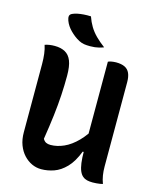

<svg xmlns="http://www.w3.org/2000/svg" viewBox="-136 -1026 921 1129"><g transform="rotate(15 325.0 -461.0)"><path d="M598 1Q591 3 581 4.5Q571 6 559.5 7Q548 8 537 8Q518 8 503 4.5Q488 1 476 -9Q464 -19 456 -37.5Q448 -56 444 -85.5Q440 -115 440 -158Q440 -280 440 -365Q440 -450 440 -510.5Q440 -571 440 -615.5Q440 -660 440 -701Q448 -705 455.5 -706.5Q463 -708 471.5 -709Q480 -710 488 -710Q521 -710 541.5 -700Q562 -690 571.5 -668.5Q581 -647 581 -614Q581 -550 581 -486Q581 -422 581 -357.5Q581 -293 581 -229Q581 -165 581 -101Q581 -73 585 -48Q589 -23 598 1ZM224 11Q194 11 167 -1.5Q140 -14 118 -37.5Q96 -61 83 -95Q70 -129 70 -173Q70 -241 70 -310.5Q70 -380 70 -450Q70 -520 70 -587Q70 -620 66.5 -648.5Q63 -677 55 -701Q71 -706 84.5 -708Q98 -710 115 -710Q152 -710 178 -696Q204 -682 217 -649.5Q230 -617 230 -559Q230 -501 226.5 -441Q223 -381 215 -314.5Q207 -248 194 -166Q202 -152 213 -146.5Q224 -141 240 -141Q280 -141 321.5 -159.5Q363 -178 402.5 -218.5Q442 -259 476 -321V-152H434Q409 -87 374.5 -51.5Q340 -16 301.5 -2.5Q263 11 224 11ZM275 -933Q286 -901 302 -874.5Q318 -848 341.5 -824.5Q365 -801 397 -777Q381 -771 368.5 -768Q356 -765 343.5 -763.5Q331 -762 315 -762Q293 -762 278 -764.5Q263 -767 247 -775Q230 -784 216 -795Q202 -806 190 -818Q178 -830 168.5 -844Q159 -858 153 -874Q147 -891 149 -901.5Q151 -912 164 -918Q177 -924 194 -927.5Q211 -931 231.5 -932.5Q252 -934 275 -933Z"/></g></svg>

Font: Recursive Casual
Style: Bold
Weight: 700
Version: Version 1.085